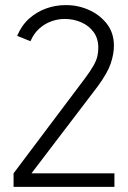

<svg xmlns="http://www.w3.org/2000/svg" viewBox="-20 -730 501 750"><path d="M47 -590 99 -569Q112 -599 133 -618Q154 -637 180 -646.5Q206 -656 233 -656Q267 -656 297 -643Q327 -630 345.5 -605Q364 -580 364 -543Q364 -527 360.5 -511Q357 -495 346 -475Q335 -455 312 -424L33 -53V0H427V-53H103L362 -393Q400 -445 412.5 -482Q425 -519 425 -551Q425 -602 397 -637.5Q369 -673 325.5 -692Q282 -711 234 -710Q197 -710 160.5 -697Q124 -684 94.5 -658Q65 -632 47 -590Z"/></svg>

Font: AdventPro_ExpandedRegular
Style: ExpandedRegular
Weight: 400
Width: 7
Designer: VivaRado, Andreas Kalpakidis
Foundry: VivaRado, Andreas Kalpakidis
Version: Version 3.000